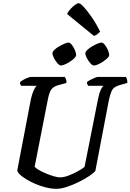

<svg xmlns="http://www.w3.org/2000/svg" viewBox="-20 -1188 821 1208"><path d="M336 0Q304 0 269.5 -8.5Q235 -17 202.5 -31Q170 -45 144 -61Q118 -77 103 -92Q88 -107 89 -118L175 -567Q183 -600 193 -621.5Q203 -643 211 -648H113Q111 -651 108 -657Q105 -663 106 -671Q113 -678 126.5 -685.5Q140 -693 154 -698.5Q168 -704 174 -704H388Q391 -700 395 -690Q399 -680 398 -666L350 -653Q319 -645 305 -628Q291 -611 282 -567L198 -139Q205 -130 224.5 -118.5Q244 -107 269.5 -96.5Q295 -86 319 -79Q343 -72 358 -72Q381 -72 411.5 -83.5Q442 -95 470.5 -111Q499 -127 512 -138L597 -566Q605 -604 614.5 -624Q624 -644 632 -648H535Q533 -650 530 -656.5Q527 -663 527 -671Q534 -678 548.5 -685.5Q563 -693 576.5 -698.5Q590 -704 595 -704H772Q775 -700 778.5 -690Q782 -680 781 -666L734 -653Q713 -647 700.5 -638Q688 -629 680.5 -611Q673 -593 665 -558L580 -113Q569 -99 540.5 -80Q512 -61 474.5 -42.5Q437 -24 400 -12Q363 0 336 0ZM571 -776Q561 -776 548.5 -790Q536 -804 526.5 -822.5Q517 -841 517 -853Q517 -862 529.5 -874Q542 -886 559 -896Q576 -906 592.5 -913Q609 -920 618 -920Q628 -920 639.5 -906Q651 -892 659 -873Q667 -854 667 -842Q667 -833 655.5 -822Q644 -811 628.5 -800.5Q613 -790 597 -783Q581 -776 571 -776ZM363 -776Q354 -776 341.5 -790Q329 -804 319.5 -822.5Q310 -841 310 -853Q310 -862 322 -874Q334 -886 351.5 -896Q369 -906 385.5 -913Q402 -920 411 -920Q421 -920 432 -906Q443 -892 451 -873.5Q459 -855 459 -842Q459 -833 448 -822Q437 -811 421 -800.5Q405 -790 389 -783Q373 -776 363 -776ZM571 -962 402 -1100Q410 -1117 424.5 -1132.5Q439 -1148 453 -1158Q467 -1168 474 -1168Q485 -1168 506 -1145.5Q527 -1123 555 -1083Q583 -1043 610 -989Q606 -984 594.5 -974.5Q583 -965 571 -962Z"/></svg>

Font: Texturina 12pt SemiBold
Style: Italic
Weight: 600
Italic angle: -11°
Version: Version 1.002